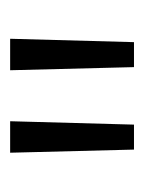

<svg xmlns="http://www.w3.org/2000/svg" viewBox="26 -728 278 369"><g transform="rotate(-90 164.5 -544.0)"><path d="M109 -425H61L55 -663H115.5ZM267.5 -425H219.5L213.5 -663H274Z"/></g></svg>

Font: Anek Odia Medium Light
Style: Regular
Weight: 300
Version: Version 1.003